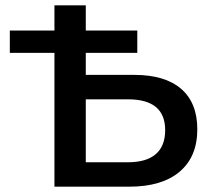

<svg xmlns="http://www.w3.org/2000/svg" viewBox="-20 -703 794 723"><path d="M723 -216Q723 -113 656.5 -56.5Q590 0 466 0H185V-504H17V-588H185V-683H303V-588H497V-504H303V-421H486Q601 -421 662 -368.5Q723 -316 723 -216ZM602 -213Q602 -329 462 -329H303V-92H462Q531 -92 566.5 -122.5Q602 -153 602 -213Z"/></svg>

Font: Montserrat Ace
Style: Bold
Weight: 600
Designer: Julieta Ulanovsky
Foundry: Julieta Ulanovsky
Version: Version 1